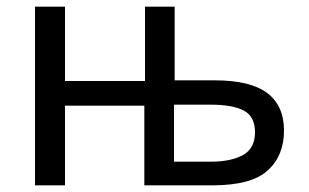

<svg xmlns="http://www.w3.org/2000/svg" viewBox="-20 -556 926 576"><path d="M504 -536V-315H624Q731 -315 781.5 -277Q832 -239 832 -164Q832 -89 783 -44.5Q734 0 618 0H413V-239H175V0H85V-536H175V-313H415V-536ZM612 -242H502V-71H614Q673 -71 709 -91Q745 -111 745 -159Q745 -207 711 -224.5Q677 -242 612 -242Z"/></svg>

Font: Go Noto Kurrent-Regular
Style: Regular
Weight: 400
Designer: Monotype Design Team
Foundry: Monotype Imaging Inc.
Version: Version 2.012; ttfautohint (v1.8.4.7-5d5b)